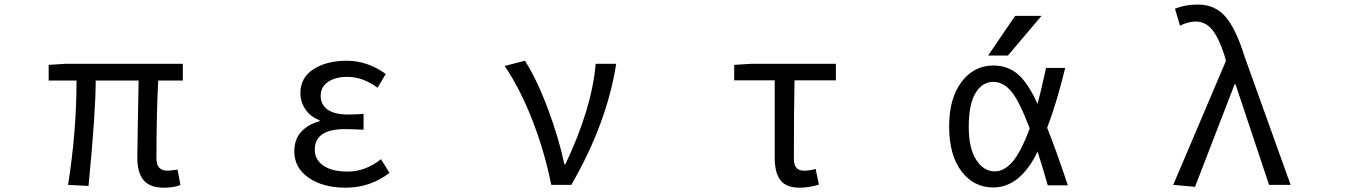

<svg xmlns="http://www.w3.org/2000/svg" viewBox="-20 -829 6040 861"><path d="M713.9 12.7Q652.3 12.7 624 -21Q595.7 -54.7 595.7 -122.1Q595.7 -148.4 598.1 -276.4Q600.6 -404.3 601.6 -467.8H409.2Q409.2 -328.1 377 4.9L285.2 0Q323.2 -239.3 323.2 -467.8H198.2V-538.1L275.4 -543H799.8V-467.8H689.5Q681.6 -326.2 681.6 -116.2Q681.6 -63.5 732.4 -63.5Q740.2 -63.5 776.4 -68.4L789.1 1Q756.8 12.7 713.9 12.7Z M1530.3 12.7Q1428.7 12.7 1364.3 -31.7Q1299.8 -76.2 1299.8 -150.4Q1299.8 -205.1 1331.5 -238.8Q1363.3 -272.5 1413.1 -285.2V-290Q1373 -304.7 1350.1 -337.9Q1327.1 -371.1 1327.1 -411.1Q1327.1 -481.4 1386.2 -519Q1445.3 -556.6 1534.2 -556.6Q1628.9 -556.6 1710 -497.1L1672.9 -435.5Q1607.4 -484.4 1537.1 -484.4Q1484.4 -484.4 1451.2 -461.9Q1418 -439.5 1418 -399.4Q1418 -360.4 1448.7 -337.9Q1479.5 -315.4 1543 -315.4Q1571.3 -315.4 1610.4 -318.4V-247.1Q1563.5 -250 1526.4 -250Q1391.6 -250 1391.6 -157.2Q1391.6 -112.3 1430.7 -85.9Q1469.7 -59.6 1539.1 -59.6Q1619.1 -59.6 1688.5 -115.2L1726.6 -53.7Q1639.6 12.7 1530.3 12.7Z M2542 0H2452.1Q2421.9 -150.4 2367.2 -290.5Q2312.5 -430.7 2243.2 -533.2L2334 -556.6Q2387.7 -472.7 2437 -340.8Q2486.3 -209 2510.7 -92.8H2515.6Q2633.8 -341.8 2651.4 -543H2743.2Q2702.1 -277.3 2542 0Z M3565.4 12.7Q3505.9 12.7 3480 -20.5Q3454.1 -53.7 3454.1 -122.1V-468.8H3272.5V-538.1L3350.6 -543H3728.5V-468.8H3543Q3540 -345.7 3540 -116.2Q3540 -63.5 3585 -63.5Q3609.4 -63.5 3637.7 -71.3L3652.3 -1Q3607.4 12.7 3565.4 12.7Z M4597.7 -252.9Q4550.8 -377 4514.6 -419.4Q4478.5 -461.9 4434.6 -461.9Q4384.8 -461.9 4354.5 -411.6Q4324.2 -361.3 4324.2 -260.7Q4324.2 -165 4357.4 -112.8Q4390.6 -60.5 4441.4 -60.5Q4482.4 -60.5 4520 -103Q4557.6 -145.5 4597.7 -252.9ZM4532.2 -757.8H4650.4L4500 -580.1H4411.1ZM4670.9 -524.4H4756.8Q4717.8 -365.2 4675.8 -255.9Q4714.8 -159.2 4768.6 2H4678.7Q4653.3 -85.9 4632.8 -149.4Q4594.7 -69.3 4544.4 -28.8Q4494.1 11.7 4434.6 11.7Q4346.7 11.7 4291.5 -61Q4236.3 -133.8 4236.3 -261.2Q4236.3 -388.7 4292 -461.9Q4347.7 -535.2 4434.6 -535.2Q4498 -535.2 4543.5 -497.1Q4588.9 -459 4632.8 -363.3Q4644.5 -404.3 4670.9 -524.4Z M5338.9 8.8 5241.2 0 5477.5 -555.7 5471.7 -578.1Q5447.3 -656.2 5417 -694.3Q5386.7 -732.4 5341.8 -732.4Q5308.6 -732.4 5271.5 -713.9L5249 -790Q5294.9 -808.6 5351.6 -808.6Q5429.7 -808.6 5476.6 -752.9Q5523.4 -697.3 5561.5 -574.2L5767.6 0H5670.9L5520.5 -451.2H5516.6Z"/></svg>

Font: GenEi Gothic M Regular
Style: Regular
Weight: 400
Designer: o_tamon (Modified); [Source Han Sans]
Ryoko NISHIZUKA  (kana & ideographs); Paul D. Hunt (Latin, Greek & Cyrillic); Wenl
Version: Version 1.1a;Original Version 1.004